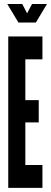

<svg xmlns="http://www.w3.org/2000/svg" viewBox="-20 -912 248 932"><path d="M20 0V-735H186V-624H103V-426H168V-318H103V-111H186V0ZM69.5 -802.5 15.5 -892.5H88L111.5 -847.5L135.5 -892.5H208L154 -802.5Z"/></svg>

Font: League Gothic Condensed
Style: Regular
Weight: 400
Width: 3
Designer: The League of Moveable Type
Version: Version 2.001